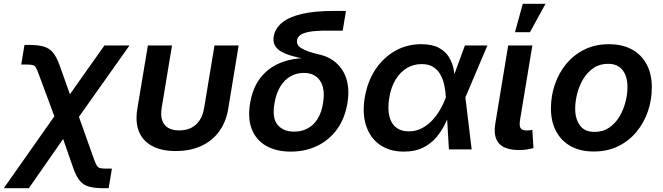

<svg xmlns="http://www.w3.org/2000/svg" viewBox="-72 -785 3485 1009"><path d="M-52.2 204.1 265.6 -247.6H315.4L422.4 52.7Q430.7 75.7 437.3 85.9Q443.8 96.2 455.1 98.6Q466.3 101.1 487.8 101.1H516.1L499 204.1H473.1Q425.8 204.1 396 195.8Q366.2 187.5 347.7 165Q329.1 142.6 314 101.1L259.8 -54.7L79.6 204.1ZM236.8 -111.8 132.3 -393.1Q123.5 -418.5 116.9 -429.4Q110.4 -440.4 100.1 -443.1Q89.8 -445.8 67.9 -445.8H39.6L56.6 -548.8H82.5Q129.4 -548.8 158.7 -540Q188 -531.2 206.8 -508.3Q225.6 -485.4 241.2 -441.9L295.4 -289.6L476.6 -545.9H608.4L300.8 -111.8Z M851.6 8.8Q777.8 8.8 728.5 -17.3Q679.2 -43.5 658.7 -92.5Q638.2 -141.6 649.4 -211.4L705.1 -545.9H832L777.8 -219.2Q771.5 -179.2 780.3 -152.8Q789.1 -126.5 812 -113Q835 -99.6 869.6 -99.6Q905.3 -99.6 932.4 -113Q959.5 -126.5 977.1 -152.8Q994.6 -179.2 1001 -219.2L1055.2 -545.9H1182.1L1127 -211.4Q1115.2 -142.1 1078.6 -92.8Q1042 -43.5 984.1 -17.3Q926.3 8.8 851.6 8.8Z M1456.1 11.7Q1379.9 11.7 1327.1 -18.3Q1274.4 -48.3 1251.7 -105Q1229 -161.6 1242.2 -241.7Q1255.4 -323.2 1296.4 -375.7Q1337.4 -428.2 1399.4 -453.9Q1461.4 -479.5 1537.1 -479.5L1536.1 -474.1Q1495.6 -481.9 1462.6 -491.2Q1429.7 -500.5 1406.2 -513.7Q1382.8 -526.9 1372.3 -546.6Q1361.8 -566.4 1366.7 -594.7Q1374 -636.7 1410.9 -666.5Q1447.8 -696.3 1514.9 -711.9Q1582 -727.5 1680.2 -727.5H1746.1L1729 -624H1645.5Q1588.4 -624 1555.2 -618.2Q1522 -612.3 1506.8 -601.3Q1491.7 -590.3 1489.3 -574.2Q1486.8 -561.5 1492.4 -550.8Q1498 -540 1512.9 -531Q1527.8 -522 1552.5 -513.4Q1577.1 -504.9 1613.3 -496.6Q1648.4 -488.3 1678 -467.8Q1707.5 -447.3 1727.8 -415.8Q1748 -384.3 1755.4 -341.1Q1762.7 -297.9 1753.9 -243.7Q1740.7 -163.1 1699.5 -106Q1658.2 -48.8 1595.5 -18.6Q1532.7 11.7 1456.1 11.7ZM1473.6 -93.3Q1512.7 -93.3 1543.9 -109.6Q1575.2 -126 1596.7 -159.7Q1618.2 -193.4 1626 -245.1Q1637.7 -320.8 1609.6 -361.3Q1581.5 -401.9 1524.4 -401.9Q1486.3 -401.9 1454.6 -383.8Q1422.9 -365.7 1401.1 -330.3Q1379.4 -294.9 1370.6 -242.7Q1356.9 -165 1386.7 -129.2Q1416.5 -93.3 1473.6 -93.3Z M2050.3 11.7Q1975.6 11.7 1924.6 -23.9Q1873.5 -59.6 1852.3 -123.5Q1831.1 -187.5 1844.7 -271Q1858.9 -356.4 1900.6 -419.4Q1942.4 -482.4 2004.4 -517.6Q2066.4 -552.7 2141.6 -552.7Q2199.7 -552.7 2234.9 -533.4Q2270 -514.2 2288.1 -483.6Q2306.2 -453.1 2312.5 -418.7Q2318.8 -384.3 2318.8 -354.5H2361.3L2373.5 -274.4L2406.7 0H2287.1L2271 -274.4Q2269.5 -303.2 2263.7 -333.5Q2257.8 -363.8 2244.1 -389.9Q2230.5 -416 2206.3 -432.1Q2182.1 -448.2 2144 -448.2Q2100.6 -448.2 2065.4 -426.8Q2030.3 -405.3 2006.3 -365.7Q1982.4 -326.2 1973.6 -270.5Q1964.8 -216.3 1973.6 -176.8Q1982.4 -137.2 2008.5 -116Q2034.7 -94.7 2076.2 -94.7Q2114.3 -94.7 2145.5 -111.3Q2176.8 -127.9 2201.2 -154.5Q2225.6 -181.2 2242.9 -212.2Q2260.3 -243.2 2270.5 -271.5L2371.1 -545.9H2489.3L2373 -271.5L2335 -196.3H2294.4Q2283.2 -166 2265.4 -130.4Q2247.6 -94.7 2220 -62.3Q2192.4 -29.8 2151.1 -9Q2109.9 11.7 2050.3 11.7Z M2656.7 3.4Q2580.6 3.4 2550 -31.5Q2519.5 -66.4 2530.8 -134.8L2598.6 -545.9H2725.6L2661.1 -155.8Q2656.2 -126 2663.1 -112.8Q2669.9 -99.6 2693.8 -99.6Q2706.5 -99.6 2713.4 -100.3Q2720.2 -101.1 2725.6 -103L2731.4 -6.8Q2720.2 -3.4 2700.4 0Q2680.7 3.4 2656.7 3.4ZM2634.3 -615.7 2675.3 -765.1H2794.9L2712.9 -615.7Z M3048.8 11.2Q2977.5 11.2 2927.2 -16.8Q2877 -44.9 2850.1 -95.9Q2823.2 -147 2823.2 -215.3Q2823.2 -280.8 2844 -341.3Q2864.7 -401.9 2904.1 -449.5Q2943.4 -497.1 2999.8 -524.9Q3056.2 -552.7 3127.4 -552.7Q3198.7 -552.7 3249.3 -524.9Q3299.8 -497.1 3326.7 -446Q3353.5 -395 3353.5 -326.2Q3353.5 -260.3 3332.8 -199.7Q3312 -139.2 3272.5 -91.6Q3232.9 -43.9 3176.5 -16.4Q3120.1 11.2 3048.8 11.2ZM3052.7 -91.8Q3096.7 -91.8 3129.4 -114.3Q3162.1 -136.7 3183.3 -172.4Q3204.6 -208 3215.1 -249.3Q3225.6 -290.5 3225.6 -328.1Q3225.6 -363.8 3214.6 -391.1Q3203.6 -418.5 3181.2 -434.1Q3158.7 -449.7 3123.5 -449.7Q3079.6 -449.7 3046.9 -427.5Q3014.2 -405.3 2992.9 -369.6Q2971.7 -334 2961.2 -292.7Q2950.7 -251.5 2950.7 -213.4Q2950.7 -160.2 2975.6 -126Q3000.5 -91.8 3052.7 -91.8Z"/></svg>

Font: Inter SemiBold
Style: Italic
Weight: 600
Italic angle: -9.3988°
Designer: Rasmus Andersson
Foundry: rsms
Version: Version 4.001;git-66647c0bb